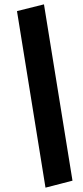

<svg xmlns="http://www.w3.org/2000/svg" viewBox="-20 -785 382 882"><path d="M189 77 58 -734 182 -765 313 45Z"/></svg>

Font: Nunito Sans 7pt ExtraBold
Style: Italic
Weight: 800
Italic angle: -9°
Designer: Vernon Adams
Foundry: Vernon Adams
Version: Version 3.101;gftools[0.9.27]